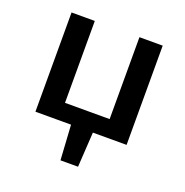

<svg xmlns="http://www.w3.org/2000/svg" viewBox="-107 -516 733 760"><g transform="rotate(20 260.0 -135.5)"><path d="M354 -418H452V0H310L301 147H227L218 0H68V-418H166V-73H354Z"/></g></svg>

Font: EauTest Semibold
Style: Regular
Weight: 600
Designer: Christian Thalmann (Catharsis Fonts)
Version: Version 0.001;PS 000.001;hotconv 1.0.88;makeotf.lib2.5.64775